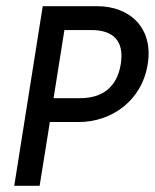

<svg xmlns="http://www.w3.org/2000/svg" viewBox="-20 -600 500 620"><path d="M26 0H108L141 -206H235C337 -206 438 -272 457 -393C476 -510 399 -580 294 -580H118ZM153 -283 188 -503H274C345 -503 382 -469 370 -393C358 -318 310 -283 239 -283Z"/></svg>

Font: Charger Sport
Style: SeBdNrwObl
Weight: 600
Designer: Jasper
Foundry: Cannot Into Space Fonts
Version: Version 1.1